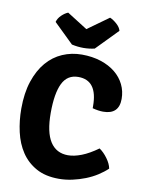

<svg xmlns="http://www.w3.org/2000/svg" viewBox="-101 -1001 811 1085"><g transform="rotate(10 304.5 -458.5)"><path d="M433 -411V-423Q433 -571 323 -571Q260 -571 232 -513.5Q204 -456 204 -344Q204 -233 239 -179Q274 -125 341 -125Q376 -125 418.5 -141.5Q461 -158 511 -194Q536 -177 557.5 -147.5Q579 -118 584 -91Q561 -69 530.5 -49.5Q500 -30 464.5 -16Q429 -2 390.5 6.5Q352 15 313 15Q236 15 183 -14.5Q130 -44 97.5 -93Q65 -142 50.5 -206Q36 -270 36 -339Q36 -429 58.5 -496.5Q81 -564 119.5 -609Q158 -654 210 -676.5Q262 -699 321 -699Q381 -699 430 -683Q479 -667 513.5 -639Q548 -611 566.5 -573Q585 -535 585 -491Q585 -402 494 -402Q467 -402 433 -411ZM203 -919 320 -845 441 -932Q459 -925 480 -906.5Q501 -888 506 -868L386 -745Q323 -730 255 -745L142 -855Q148 -877 166.5 -894.5Q185 -912 203 -919Z"/></g></svg>

Font: Signika
Style: Bold
Weight: 700
Designer: Anna Giedrys
Foundry: Anna Giedrys
Version: Version 1.001